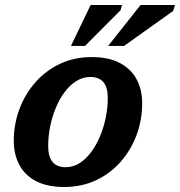

<svg xmlns="http://www.w3.org/2000/svg" viewBox="-20 -735 719 767"><path d="M346.5 -507Q415 -507 459.5 -483Q504 -459 526 -417.8Q548 -376.5 548 -322.5Q548 -256.5 525.8 -196.2Q503.5 -136 462.2 -89Q421 -42 363.8 -15Q306.5 12 236 12Q168 12 123.2 -11.8Q78.5 -35.5 56.8 -77.2Q35 -119 35 -172Q35 -238 57.2 -298.2Q79.5 -358.5 120.8 -405.5Q162 -452.5 219.2 -479.8Q276.5 -507 346.5 -507ZM242 -67Q272 -67 297.8 -83.2Q323.5 -99.5 344.2 -127.5Q365 -155.5 379.8 -191Q394.5 -226.5 402.5 -265.8Q410.5 -305 410.5 -343.5Q410.5 -386.5 392.8 -407Q375 -427.5 341 -427.5Q311 -427.5 285 -411.2Q259 -395 238.2 -367.2Q217.5 -339.5 202.8 -303.8Q188 -268 180.2 -229Q172.5 -190 172.5 -151.5Q172.5 -108.5 190.2 -87.8Q208 -67 242 -67ZM412 -551.5 541.5 -715H679L672 -691.5L475.5 -551.5ZM263.5 -551.5 342 -715H467.5L462 -694.5L319.5 -551.5Z"/></svg>

Font: Newsreader 9pt SemiBold
Style: Italic
Weight: 600
Italic angle: -17°
Designer: Hugues Gentile
Foundry: Production Type
Version: Version 1.003